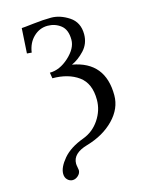

<svg xmlns="http://www.w3.org/2000/svg" viewBox="-120 -731 719 949"><g transform="rotate(-15 239.5 -256.5)"><path d="M94.2 103Q94.2 69.8 129.6 27.8Q165 -14.2 234.9 -40Q286.6 -59.1 318.4 -106.4Q350.1 -153.8 350.1 -208Q350.1 -292 298.1 -329.6Q246.1 -367.2 165 -367.2L160.2 -397Q210.9 -397 258.1 -439.9Q305.2 -482.9 305.2 -526.9Q305.2 -578.6 276.1 -601.3Q247.1 -624 209 -624Q168 -624 137 -594.5Q106 -564.9 99.1 -516.1L75.2 -518.1L83 -646Q91.8 -646 143.8 -652.1Q195.8 -658.2 235.8 -658.2Q281.7 -658.2 327.4 -628.2Q373 -598.1 373 -537.1Q373 -489.3 341.6 -455.6Q310.1 -421.9 275.9 -407.2Q439 -378.4 439 -207Q439 -139.2 385.5 -84Q332 -28.8 246.1 -3.9Q168.9 18.1 168.9 70.8Q168.9 77.6 171.4 90.3Q173.8 103 173.8 105Q173.8 121.1 160.4 133.1Q147 145 132.1 145Q117.2 145 105.7 133.5Q94.2 122.1 94.2 103Z"/></g></svg>

Font: Linux Libertine O
Style: Regular
Weight: 400
Designer: Philipp H. Poll
Foundry: Philipp H. Poll
Version: Version 5.3.0